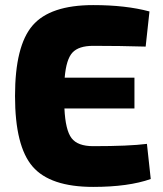

<svg xmlns="http://www.w3.org/2000/svg" viewBox="-20 -722 639 754"><path d="M557 -157 572 -19Q484 12 346 12Q177 12 108 -68Q39 -148 39 -345Q39 -542 108 -622Q177 -702 346 -702Q474 -702 567 -677L552 -539Q450 -542 346 -542Q289 -542 264.5 -515.5Q240 -489 234 -417H508V-296H233Q237 -211 261 -179.5Q285 -148 346 -148Q487 -148 557 -157Z"/></svg>

Font: Ezarion Extra Bold
Style: Regular
Weight: 800
Designer: Natanael Gama
Version: Version 1.001;PS 001.001;hotconv 1.0.70;makeotf.lib2.5.58329